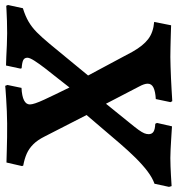

<svg xmlns="http://www.w3.org/2000/svg" viewBox="-11 -698 695 753"><g transform="rotate(-90 336.5 -321.5)"><path d="M316.2 6.6 312.4 -0.4 324.5 -58Q353.3 -59.5 369.1 -66.9Q384.8 -74.4 384.8 -89.8Q384.8 -103.1 373.5 -123.7L306.1 -253.4L229.4 -158.5Q213.4 -139 203.7 -125.6Q194 -112.1 190.4 -103.2Q186.8 -94.3 186.8 -86.1Q186.8 -73.6 195.9 -67.3Q205 -61.1 227.5 -60L230.9 -53.4L217.5 5.6Q217.5 5.6 203.4 4.6Q189.2 3.6 168.4 2.4Q147.7 1.1 127.2 0.1Q106.8 -0.9 93.7 -0.9Q79.8 -0.9 60.8 -0.2Q41.9 0.5 24.5 1.5Q7.1 2.5 -4.9 3.3Q-16.9 4 -16.9 4L-19.9 -6.2L-7.6 -63.1Q15.6 -71.2 41.3 -90.6Q66.9 -110 94.3 -137.7Q121.6 -165.5 149.3 -197.6L261.9 -329.5L177.4 -494.5Q163.6 -522.1 147 -538.6Q130.4 -555.2 110.4 -564.1Q90.3 -573 63.5 -577.9L61.7 -582.8L75.6 -643.6Q75.6 -643.6 89.3 -643.3Q102.9 -643.1 125.4 -642.3Q147.9 -641.5 174.8 -641.2Q201.6 -641 228.4 -641Q251.1 -641 276.9 -642.2Q302.7 -643.5 325.3 -644.8Q348 -646.1 362.2 -647.3Q376.4 -648.6 376.4 -648.6L379.8 -639.8L368.3 -584.7Q303.4 -581.4 303.4 -551.8Q303.4 -536.1 322.2 -495.6Q341 -455.1 369.9 -396.5Q385.8 -417.4 405.5 -442Q425.2 -466.6 443.9 -490.7Q462.6 -514.8 474.6 -533.6Q486.6 -552.4 486.6 -561.6Q486.6 -572.7 477.7 -577.6Q468.7 -582.4 445.4 -584.1Q444.9 -585.5 444.6 -586.8Q444.4 -588 443.9 -589L456.1 -645.4Q468.2 -645.4 489.9 -644.3Q511.6 -643.2 536.6 -642.1Q561.6 -641 582.7 -641Q606.2 -641 630.8 -641.7Q655.4 -642.5 672.9 -643.5Q690.4 -644.5 690.4 -644.5L693.4 -637.6L680.7 -579.2Q649.9 -569.7 628.1 -556.9Q606.2 -544.1 586.3 -524.5Q566.5 -504.9 540.4 -473.5L416.9 -323.5L510.4 -148.8Q533.7 -107.5 560 -87.6Q586.4 -67.6 627 -64.4L613.8 2.1Q613.8 2.1 600.4 1.6Q587.1 1.1 567 0.6Q546.9 0.1 526 -0.4Q505.1 -0.9 489.5 -0.9Q474.8 -0.9 452.6 -0.1Q430.3 0.6 406.8 1.6Q383.2 2.6 362.7 3.9Q342.1 5.1 329.2 5.9Q316.2 6.6 316.2 6.6Z"/></g></svg>

Font: Alegreya
Style: Italic
Weight: 400
Italic angle: -7°
Designer: Juan Pablo del Peral
Foundry: Huerta Tipografica
Version: Version 2.009